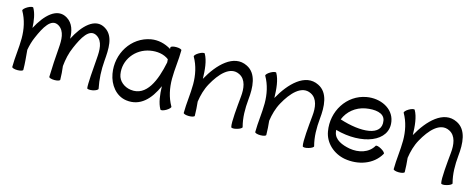

<svg xmlns="http://www.w3.org/2000/svg" viewBox="-31 -1126 4243 1712"><g transform="rotate(15 2090.5 -270.5)"><path d="M36 -508C78 -435 95 -351 95 -267C95 -178 80 -89 80 0C80 9 103 16 131 16C159 16 182 9 182 0C182 -61 175 -121 170 -182C178 -225 189 -266 207 -306C250 -405 306 -511 382 -465C444 -427 443 -344 437 -270C430 -180 424 -90 422 0C422 9 445 16 473 16C501 16 523 9 523 0C523 -41 519 -83 514 -124C520 -186 533 -248 559 -306C602 -405 658 -511 734 -465C796 -427 795 -344 789 -270C781 -176 769 -19 775 11C777 19 801 21 828 16C855 10 876 -2 874 -11C857 -94 853 -179 860 -264C869 -373 878 -496 787 -551C684 -615 581 -509 513 -376C512 -448 495 -514 435 -551C333 -614 232 -512 164 -382C161 -448 151 -513 124 -559C120 -566 96 -561 72 -547C48 -533 32 -516 36 -508Z M1542 -25C1500 -98 1483 -182 1483 -267C1483 -356 1498 -444 1498 -533C1498 -542 1475 -549 1447 -549C1419 -549 1397 -542 1397 -533C1397 -529 1397 -524 1397 -519C1341 -553 1277 -569 1212 -558C1036 -527 927 -351 959 -172C976 -74 1042 12 1138 25C1270 43 1356 -50 1413 -179C1415 -103 1424 -27 1454 25C1459 33 1482 28 1506 14C1530 0 1547 -18 1542 -25ZM1152 -76C1092 -84 1039 -125 1029 -184C1006 -314 1098 -435 1230 -458C1291 -469 1355 -461 1402 -425C1403 -416 1404 -406 1404 -396C1369 -224 1302 -55 1152 -76Z M1619 -508C1661 -435 1678 -351 1678 -267C1678 -178 1663 -89 1663 0C1663 9 1686 16 1714 16C1742 16 1765 9 1765 0C1765 -43 1761 -86 1757 -129C1766 -190 1782 -249 1812 -303C1870 -408 1957 -509 2051 -462C2117 -430 2126 -347 2118 -270C2109 -175 2094 -28 2105 13C2107 22 2131 23 2158 15C2185 8 2205 -5 2203 -13C2181 -94 2181 -179 2189 -263C2201 -378 2195 -505 2096 -553C1962 -620 1831 -486 1749 -337V-336C1747 -418 1740 -502 1707 -559C1703 -566 1679 -561 1655 -547C1631 -533 1615 -516 1619 -508Z M2279 -508C2321 -435 2338 -351 2338 -267C2338 -178 2323 -89 2323 0C2323 9 2346 16 2374 16C2402 16 2425 9 2425 0C2425 -43 2421 -86 2417 -129C2426 -190 2442 -249 2472 -303C2530 -408 2617 -509 2711 -462C2777 -430 2786 -347 2778 -270C2769 -175 2754 -28 2765 13C2767 22 2791 23 2818 15C2845 8 2865 -5 2863 -13C2841 -94 2841 -179 2849 -263C2861 -378 2855 -505 2756 -553C2622 -620 2491 -486 2409 -337V-336C2407 -418 2400 -502 2367 -559C2363 -566 2339 -561 2315 -547C2291 -533 2275 -516 2279 -508Z M3480 -108C3485 -116 3469 -133 3444 -147C3420 -161 3397 -166 3392 -159C3350 -85 3259 -60 3173 -75C3103 -88 3030 -117 3018 -184C3017 -191 3016 -198 3015 -205C3267 -134 3504 -223 3471 -406C3451 -522 3324 -580 3201 -558C3025 -527 2916 -351 2948 -172C2966 -69 3052 6 3155 25C3283 47 3417 3 3480 -108ZM3219 -458C3300 -472 3389 -464 3401 -394C3426 -252 3230 -241 3030 -306C3060 -383 3130 -442 3219 -458Z M3557 -508C3599 -435 3616 -351 3616 -267C3616 -178 3601 -89 3601 0C3601 9 3624 16 3652 16C3680 16 3703 9 3703 0C3703 -43 3699 -86 3695 -129C3704 -190 3720 -249 3750 -303C3808 -408 3895 -509 3989 -462C4055 -430 4064 -347 4056 -270C4047 -175 4032 -28 4043 13C4045 22 4069 23 4096 15C4123 8 4143 -5 4141 -13C4119 -94 4119 -179 4127 -263C4139 -378 4133 -505 4034 -553C3900 -620 3769 -486 3687 -337V-336C3685 -418 3678 -502 3645 -559C3641 -566 3617 -561 3593 -547C3569 -533 3553 -516 3557 -508Z"/></g></svg>

Font: Nupuram Medium
Style: Regular
Weight: 500
Designer: Santhosh Thottingal (santhosh.thottingal@gmail.com)
Foundry: SMC
Version: Version 1.000